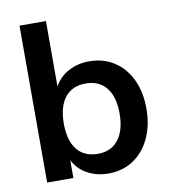

<svg xmlns="http://www.w3.org/2000/svg" viewBox="-83 -807 786 887"><g transform="rotate(-10 310.0 -364.0)"><path d="M579 -257Q579 -179 550.5 -118.5Q522 -58 471.5 -25Q421 8 356 8Q300 8 256.5 -16Q213 -40 191 -83V0H68V-736H192V-429Q215 -471 258 -494.5Q301 -518 356 -518Q422 -518 472.5 -485.5Q523 -453 551 -394Q579 -335 579 -257ZM453 -257Q453 -335 419 -377.5Q385 -420 322 -420Q259 -420 225 -377Q191 -334 191 -255Q191 -175 225 -132.5Q259 -90 323 -90Q385 -90 419 -134Q453 -178 453 -257Z"/></g></svg>

Font: Muli
Style: Bold
Weight: 700
Designer: Vernon Adams
Foundry: Vernon Adams
Version: Version 2.001